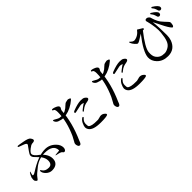

<svg xmlns="http://www.w3.org/2000/svg" viewBox="255 -2142 3491 3491"><g transform="rotate(-45 2000.0 -396.5)"><path d="M342 -749Q342 -740 352 -736L454 -697Q478 -688 489 -677Q500 -665 500 -660Q500 -654 495 -643Q489 -631 426 -547Q390 -499 390 -471Q390 -442 408 -420Q426 -398 462 -363Q497 -327 509 -312Q557 -246 557 -182Q557 -80 472 -80H469Q379 -80 342 -146Q334 -160 327 -160Q317 -160 317 -149Q317 -96 368 -49Q419 -2 479 -2Q559 -2 600 -39Q642 -76 642 -147Q642 -260 522 -362Q424 -430 424 -479Q424 -527 537 -596Q564 -607 582 -607H593Q602 -607 619 -614Q636 -621 636 -639Q636 -657 613 -689Q590 -722 482 -741Q375 -761 358 -761Q342 -761 342 -749ZM827 -175Q827 -169 810 -167Q793 -165 755 -162Q718 -160 717 -154Q717 -149 746 -144Q833 -127 846 -105Q860 -83 875 -83H876Q907 -84 919 -127Q922 -139 922 -152Q921 -220 867 -277Q780 -369 662 -369Q483 -369 238 -211Q198 -185 181 -185Q165 -184 165 -197Q165 -209 174 -236Q182 -263 182 -267Q182 -272 181 -272Q160 -268 122 -173Q117 -150 117 -130Q117 -109 124 -92Q150 -63 155 -63Q161 -63 161 -64Q174 -64 202 -106Q230 -148 346 -237Q462 -325 606 -325Q824 -325 827 -176Z M1130 -624Q1130 -622 1131 -619Q1145 -575 1188 -556Q1247 -532 1301 -532Q1438 -534 1567 -621Q1643 -674 1643 -688Q1643 -702 1600 -713Q1595 -714 1586 -714Q1577 -714 1551 -707Q1525 -701 1521 -698Q1517 -696 1492 -674Q1401 -580 1301 -580Q1275 -580 1247 -585Q1227 -590 1183 -616Q1150 -636 1139 -637Q1130 -637 1130 -624ZM1556 -298Q1550 -298 1541 -291Q1501 -263 1480 -216Q1455 -162 1455 -133Q1455 -104 1473 -75Q1524 8 1724 8Q1865 8 1899 -10Q1906 -14 1906 -27Q1906 -40 1877 -62Q1849 -84 1811 -84Q1793 -84 1766 -75Q1739 -66 1724 -65Q1709 -65 1696 -65Q1556 -63 1518 -104Q1508 -116 1508 -168Q1508 -219 1544 -256Q1569 -279 1569 -283Q1567 -298 1556 -298ZM1641 -355Q1648 -355 1677 -379Q1732 -424 1802 -434Q1869 -443 1869 -473Q1869 -494 1827 -522Q1805 -537 1743 -537Q1666 -536 1536 -486Q1528 -483 1519 -477Q1509 -470 1509 -461Q1509 -444 1525 -443Q1671 -475 1684 -477Q1714 -481 1755 -464Q1726 -448 1678 -411Q1631 -375 1631 -368Q1631 -355 1641 -355ZM1278 -759Q1303 -746 1303 -679Q1302 -446 1184 -185L1133 -90Q1115 -67 1115 -42Q1115 -17 1126 7Q1137 32 1163 32Q1190 32 1212 -38Q1355 -357 1372 -649Q1375 -668 1386 -684Q1398 -700 1398 -710V-722Q1394 -754 1316 -781Q1287 -790 1271 -790Q1255 -790 1255 -778Q1254 -764 1269 -761Z M2130 -624Q2130 -622 2131 -619Q2145 -575 2188 -556Q2247 -532 2301 -532Q2438 -534 2567 -621Q2643 -674 2643 -688Q2643 -702 2600 -713Q2595 -714 2586 -714Q2577 -714 2551 -707Q2525 -701 2521 -698Q2517 -696 2492 -674Q2401 -580 2301 -580Q2275 -580 2247 -585Q2227 -590 2183 -616Q2150 -636 2139 -637Q2130 -637 2130 -624ZM2556 -298Q2550 -298 2541 -291Q2501 -263 2480 -216Q2455 -162 2455 -133Q2455 -104 2473 -75Q2524 8 2724 8Q2865 8 2899 -10Q2906 -14 2906 -27Q2906 -40 2877 -62Q2849 -84 2811 -84Q2793 -84 2766 -75Q2739 -66 2724 -65Q2709 -65 2696 -65Q2556 -63 2518 -104Q2508 -116 2508 -168Q2508 -219 2544 -256Q2569 -279 2569 -283Q2567 -298 2556 -298ZM2641 -355Q2648 -355 2677 -379Q2732 -424 2802 -434Q2869 -443 2869 -473Q2869 -494 2827 -522Q2805 -537 2743 -537Q2666 -536 2536 -486Q2528 -483 2519 -477Q2509 -470 2509 -461Q2509 -444 2525 -443Q2671 -475 2684 -477Q2714 -481 2755 -464Q2726 -448 2678 -411Q2631 -375 2631 -368Q2631 -355 2641 -355ZM2278 -759Q2303 -746 2303 -679Q2302 -446 2184 -185L2133 -90Q2115 -67 2115 -42Q2115 -17 2126 7Q2137 32 2163 32Q2190 32 2212 -38Q2355 -357 2372 -649Q2375 -668 2386 -684Q2398 -700 2398 -710V-722Q2394 -754 2316 -781Q2287 -790 2271 -790Q2255 -790 2255 -778Q2254 -764 2269 -761Z M3679 -617Q3719 -534 3782 -414Q3840 -307 3870 -291Q3892 -297 3899 -324Q3906 -352 3906 -369Q3906 -386 3900 -398Q3893 -410 3836 -469Q3779 -527 3754 -580Q3728 -634 3720 -666Q3711 -698 3708 -705Q3706 -712 3687 -729Q3668 -746 3647 -746Q3608 -746 3608 -716Q3608 -703 3616 -682Q3661 -495 3650 -376Q3639 -257 3614 -193Q3590 -128 3535 -95Q3479 -62 3434 -62Q3405 -62 3376 -67Q3311 -79 3268 -139Q3232 -190 3242 -284Q3252 -390 3447 -637Q3455 -636 3458 -636Q3481 -636 3481 -653V-654Q3481 -661 3472 -667Q3464 -674 3391 -717L3381 -722Q3308 -624 3206 -616Q3175 -619 3152 -642Q3128 -665 3123 -667Q3118 -669 3118 -656Q3116 -650 3121 -640Q3135 -604 3168 -568Q3200 -533 3216 -532Q3236 -533 3274 -557Q3333 -596 3378 -622Q3171 -357 3164 -225Q3160 -134 3230 -62Q3310 20 3441 20Q3615 20 3677 -148Q3695 -199 3696 -268Q3696 -473 3679 -617ZM3841 -607Q3881 -607 3881 -651Q3881 -694 3774 -759Q3769 -762 3765 -762Q3752 -762 3752 -748V-747Q3753 -742 3771 -722Q3788 -702 3800 -663L3809 -633Q3812 -621 3823 -614Q3833 -607 3841 -607ZM3973 -711Q3972 -758 3866 -823Q3861 -825 3857 -825Q3844 -825 3844 -811Q3844 -806 3862 -786Q3879 -766 3891 -727L3900 -697Q3904 -685 3915 -678Q3925 -671 3932 -671Q3973 -671 3973 -711Z"/></g></svg>

Font: Sawarabi Mincho
Style: Regular
Weight: 400
Version: Version 1.082; ttfautohint (v1.8.4.7-5d5b)